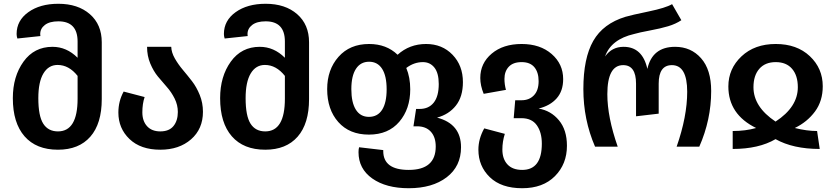

<svg xmlns="http://www.w3.org/2000/svg" viewBox="-20 -777 4422 1017"><path d="M289 -757Q393 -757 456 -702Q519 -647 519 -553V-252Q519 -122 458.5 -53Q398 16 287 16Q172 16 110 -55Q48 -126 48 -257Q48 -372 104.5 -450.5Q161 -529 258 -529Q333 -529 391 -471V-557Q391 -664 289 -664Q243 -664 218 -645Q193 -626 193 -596Q193 -591 194 -586L72 -573Q68 -585 68 -597Q68 -668 130 -712.5Q192 -757 289 -757ZM287 -81Q391 -81 391 -254V-375Q345 -433 285 -433Q237 -433 210 -388Q183 -343 183 -257Q183 -163 209 -122Q235 -81 287 -81Z M887 -529Q888 -499 906 -467.5Q924 -436 948.5 -407Q973 -378 997 -347Q1021 -316 1038 -274Q1055 -232 1055 -185Q1055 -94 992 -39Q929 16 829 16Q725 16 666 -40.5Q607 -97 607 -181Q607 -241 635 -292L746 -263Q734 -227 734 -182Q734 -136 759 -108.5Q784 -81 829 -81Q876 -81 899 -109.5Q922 -138 922 -184Q922 -221 905 -255Q888 -289 864 -316Q840 -343 816.5 -371.5Q793 -400 776 -440.5Q759 -481 759 -529Z M1387 -757Q1491 -757 1554 -702Q1617 -647 1617 -553V-252Q1617 -122 1556.5 -53Q1496 16 1385 16Q1270 16 1208 -55Q1146 -126 1146 -257Q1146 -372 1202.5 -450.5Q1259 -529 1356 -529Q1431 -529 1489 -471V-557Q1489 -664 1387 -664Q1341 -664 1316 -645Q1291 -626 1291 -596Q1291 -591 1292 -586L1170 -573Q1166 -585 1166 -597Q1166 -668 1228 -712.5Q1290 -757 1387 -757ZM1385 -81Q1489 -81 1489 -254V-375Q1443 -433 1383 -433Q1335 -433 1308 -388Q1281 -343 1281 -257Q1281 -163 1307 -122Q1333 -81 1385 -81Z M2295 -154Q2422 -121 2422 3Q2422 104 2346 162Q2270 220 2145 220Q2025 220 1952 168.5Q1879 117 1879 29Q1879 14 1882 3L2010 18V23Q2010 123 2145 123Q2288 123 2288 -1Q2288 -51 2262 -79.5Q2236 -108 2189 -108H2170L2184 -200H2203Q2251 -200 2277.5 -233.5Q2304 -267 2304 -332Q2304 -390 2281 -419Q2258 -448 2220 -448Q2173 -448 2132 -417Q2153 -367 2153 -304Q2153 -200 2095 -132Q2037 -64 1934 -64Q1831 -64 1772 -130.5Q1713 -197 1713 -305Q1713 -408 1773 -476Q1833 -544 1935 -544Q2027 -544 2086 -487Q2149 -544 2237 -544Q2322 -544 2377 -487Q2432 -430 2432 -342Q2432 -265 2395 -218Q2358 -171 2295 -154ZM1934 -158Q1980 -158 2004 -195.5Q2028 -233 2028 -304Q2028 -375 2004 -412.5Q1980 -450 1935 -450Q1890 -450 1865.5 -412.5Q1841 -375 1841 -305Q1841 -234 1865 -196Q1889 -158 1934 -158Z M2833 -202Q2898 -191 2940.5 -140Q2983 -89 2983 -5Q2983 92 2919.5 156Q2856 220 2746 220Q2635 220 2574.5 161.5Q2514 103 2514 16Q2514 -42 2545 -97L2654 -68Q2641 -27 2641 15Q2641 65 2668 94Q2695 123 2746 123Q2850 123 2850 -16Q2850 -76 2823.5 -113.5Q2797 -151 2742 -151H2701L2709 -246H2743Q2783 -246 2808 -272Q2833 -298 2833 -347Q2833 -394 2810.5 -421Q2788 -448 2743 -448Q2698 -448 2675 -423.5Q2652 -399 2652 -359Q2652 -330 2660 -301L2542 -280Q2524 -324 2524 -364Q2524 -442 2584.5 -493Q2645 -544 2743 -544Q2841 -544 2902 -491Q2963 -438 2963 -358Q2963 -295 2928.5 -256Q2894 -217 2833 -202Z M3132 0Q3070 -143 3070 -305Q3070 -469 3122.5 -560.5Q3175 -652 3293 -688Q3323 -697 3414.5 -716Q3506 -735 3540 -755L3589 -670Q3559 -650 3519 -638Q3479 -626 3422.5 -615.5Q3366 -605 3339 -597Q3217 -569 3185 -478Q3221 -529 3283 -529Q3383 -529 3409 -412Q3435 -529 3556 -529Q3640 -529 3693.5 -468.5Q3747 -408 3747 -295Q3747 -143 3684 0H3564Q3620 -160 3620 -291Q3620 -432 3539 -432Q3469 -432 3469 -334V-175L3349 -161V-334Q3349 -432 3281 -432Q3197 -432 3197 -278Q3197 -157 3252 0Z M3838 -319Q3838 -413 3907.5 -478.5Q3977 -544 4089 -544Q4201 -544 4269.5 -479.5Q4338 -415 4338 -320Q4338 -242 4297 -186.5Q4256 -131 4190 -99Q4254 -83 4308 -83L4322 12Q4181 12 4088 -40Q3999 12 3861 12V-83Q3929 -83 3985 -99Q3838 -171 3838 -319ZM3971 -315Q3971 -211 4088 -133Q4206 -210 4206 -315Q4206 -377 4175.5 -412.5Q4145 -448 4089 -448Q4033 -448 4002 -412.5Q3971 -377 3971 -315Z"/></svg>

Font: FiraGO Medium
Style: Regular
Weight: 500
Designer: bBox Type
Foundry: bBox Type GmbH
Version: Version 1.001;PS 001.001;hotconv 1.0.88;makeotf.lib2.5.64775